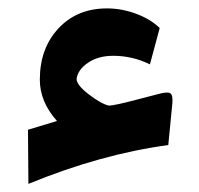

<svg xmlns="http://www.w3.org/2000/svg" viewBox="-20 -442 475 459"><path d="M392.1 -195.8 382.3 -95.2Q221.7 -73.7 47.9 -2.4L46.9 -131.8L116.2 -152.8Q75.2 -198.7 75.2 -251.5Q75.2 -326.2 119.6 -374Q164.1 -421.9 235.8 -421.9Q271 -421.9 305.2 -409.2Q339.4 -396.5 361.8 -375L338.4 -288.1Q296.9 -308.6 250.5 -308.6Q214.8 -308.6 190.4 -292Q166 -275.4 163.1 -253.4Q163.1 -238.8 192.4 -216.3Q221.7 -193.8 240.2 -189.5Q254.4 -189.9 304.2 -203.1L358.9 -217.3Q379.9 -223.1 386.7 -219.2Q393.6 -215.3 392.1 -195.8Z"/></svg>

Font: Sahel FD-WOL
Style: Bold-FD-WOL
Weight: 700
Foundry: Saber Rastikerdar (saber.rastikerdar@gmail.com)
Version: Version 2.0.2